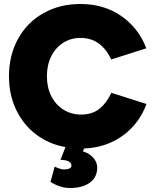

<svg xmlns="http://www.w3.org/2000/svg" viewBox="-20 -732 769 962"><path d="M233 179 254 103Q284 117 301 117Q318 117 328 112Q338 107 338 98Q338 84 323.5 76.5Q309 69 283 69L308 5Q224 -10 160 -59Q96 -108 60.5 -183Q25 -258 25 -350Q25 -455 70.5 -537.5Q116 -620 197.5 -666Q279 -712 383 -712Q501 -712 588 -651.5Q675 -591 713 -490L537 -434Q514 -485 475.5 -513.5Q437 -542 383 -542Q335 -542 296.5 -517.5Q258 -493 236.5 -449.5Q215 -406 215 -350Q215 -294 237 -250.5Q259 -207 298 -182.5Q337 -158 386 -158Q441 -158 477 -186Q513 -214 538 -267L714 -211Q678 -113 596 -53Q514 7 402 12L395 26Q429 37 448 59Q467 81 467 108Q467 156 430.5 183Q394 210 329 210Q305 210 279.5 201.5Q254 193 233 179Z"/></svg>

Font: Oak Sans Black
Style: Regular
Weight: 900
Designer: Erik Kennedy, Walven
Foundry: Erik Kennedy, Walven
Version: Version 1.000